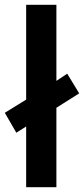

<svg xmlns="http://www.w3.org/2000/svg" viewBox="-31 -780 350 800"><path d="M78 0V-253L37 -227L-11 -310L78 -365V-760H204V-443L249 -473L299 -391L204 -331V0Z"/></svg>

Font: Noto Sans Thai SemiBold
Style: Regular
Weight: 600
Version: Version 2.001